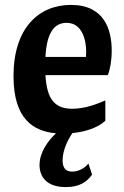

<svg xmlns="http://www.w3.org/2000/svg" viewBox="-20 -532 507 782"><path d="M419 -226C428 -247 435 -284 435 -326C435 -410 406 -512 269 -512C137 -512 35 -417 35 -222C35 -44 119 3 208 11C177 40 141 87 141 140C141 186 168 230 248 230C304 230 334 209 355 179L340 134C324 155 297 167 274 167C246 167 235 150 235 121C235 81 255 39 275 10C325 5 376 -10 409 -40V-123C379 -110 328 -89 275 -89C205 -89 171 -125 165 -226ZM251 -439C318 -439 331 -363 331 -321C331 -315 330 -305 330 -300H165C170 -395 199 -439 251 -439Z"/></svg>

Font: CantoraOne
Style: Regular
Weight: 400
Designer: Pablo Impallari, Rodrigo Fuenzalida
Foundry: Pablo Impallari
Version: Version 1.001